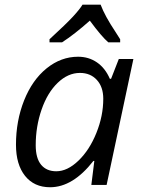

<svg xmlns="http://www.w3.org/2000/svg" viewBox="-20 -786 605 816"><path d="M312 -544.9Q356.9 -544.9 392.1 -520.8Q427.2 -496.6 446.8 -451.2H452.1L484.9 -535.2H546.9L433.1 0H368.2L380.9 -102.1H377Q289.6 9.8 192.9 9.8Q125 9.8 86.4 -38.6Q47.9 -86.9 47.9 -170.9Q47.9 -272.5 82.5 -359.4Q117.2 -446.3 178.2 -495.6Q239.3 -544.9 312 -544.9ZM219.2 -58.1Q266.6 -58.1 313.5 -103.3Q360.4 -148.4 389.6 -220.9Q418.9 -293.5 418.9 -366.2Q418.9 -416.5 391.6 -446.3Q364.3 -476.1 319.8 -476.1Q269 -476.1 225.3 -434.1Q181.6 -392.1 156.7 -320.3Q131.8 -248.5 131.8 -168.9Q131.8 -113.3 154.8 -85.7Q177.7 -58.1 219.2 -58.1ZM490.7 -606H440.4Q412.6 -629.4 361.8 -698.2Q296.4 -640.1 243.7 -606H190.4V-619.1Q261.2 -684.1 290.3 -715.6Q319.3 -747.1 330.6 -766.1H407.7Q425.8 -717.8 470.2 -651.4L490.7 -619.1Z"/></svg>

Font: CAA NEO Sans
Style: Italic
Weight: 400
Italic angle: -12°
Version: Version 1.10